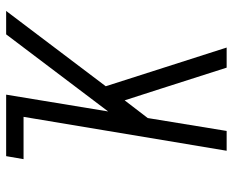

<svg xmlns="http://www.w3.org/2000/svg" viewBox="-88 -688 775 640"><g transform="rotate(-90 300.0 -367.5)"><path d="M118 0 231 -677H90L100 -735H305L249 -395L506 -735H584L333 -403L462 0H395L324 -222L286 -340L227 -263L184 0Z"/></g></svg>

Font: Iosevka SS04 Light Extended
Style: Italic
Weight: 300
Width: 7
Italic angle: -9°
Monospace: yes
Designer: Belleve Invis
Foundry: Belleve Invis
Version: Version 19.0.0; ttfautohint (v1.8.4)